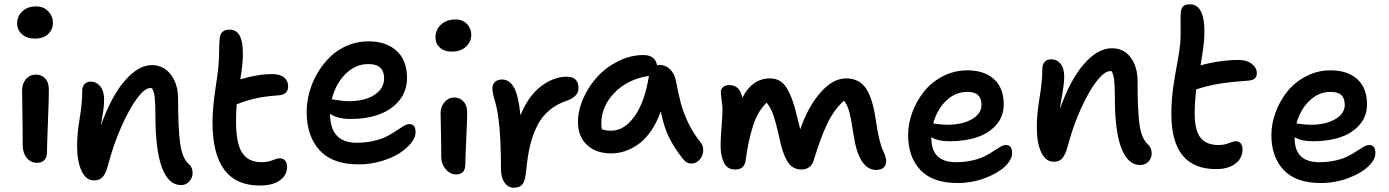

<svg xmlns="http://www.w3.org/2000/svg" viewBox="-20 -794 6484 896"><path d="M143.1 -613.8Q105.5 -613.8 82.8 -634Q60.1 -654.3 60.1 -685.1Q60.1 -719.2 85 -741.7Q109.9 -764.2 147.9 -764.2Q184.1 -764.2 205.6 -741Q227.1 -717.8 227.1 -688Q227.1 -656.7 204.8 -635.3Q182.6 -613.8 143.1 -613.8ZM152.8 -34.2Q123 -34.2 104.5 -57.6Q85.9 -81.1 85.9 -116.2Q85.9 -196.3 84.5 -270.5Q83 -344.7 83 -371.1Q83 -403.3 101.1 -424.6Q119.1 -445.8 147.9 -445.8Q173.8 -445.8 190.7 -428.2Q207.5 -410.6 208 -377.9Q208.5 -348.6 203.9 -229Q199.2 -109.4 199.2 -83Q199.2 -60.5 187.3 -47.4Q175.3 -34.2 152.8 -34.2Z M824.7 69.8Q766.1 69.8 735.6 -12.5Q705.1 -94.7 705.1 -258.8Q705.1 -314 701.9 -340.8Q698.7 -367.7 689 -382.8H679.7Q655.3 -382.8 619.1 -334.2Q583 -285.6 545.7 -201.2Q508.3 -116.7 483.9 -22Q474.1 16.1 459 32Q443.8 47.9 418.9 47.9Q381.3 47.9 360.6 3.4Q339.8 -41 339.8 -113.8Q339.8 -170.4 351.8 -241.2Q363.8 -312 363.8 -371.1Q363.8 -389.6 374.3 -401.4Q384.8 -413.1 402.8 -413.1Q429.2 -413.1 447.5 -391.6Q465.8 -370.1 465.8 -330.1Q465.8 -310.1 463.6 -290.8Q461.4 -271.5 457 -247.1Q452.6 -222.7 450.7 -208Q499 -344.2 562.3 -417.2Q625.5 -490.2 689 -490.2Q743.2 -490.2 777.1 -446Q811 -401.9 811 -334Q811 -196.3 820.6 -125.7Q830.1 -55.2 860.8 -28.8Q878.9 -13.2 878.9 13.2Q878.9 36.1 863 53Q847.2 69.8 824.7 69.8Z M1191.9 71.8Q971.7 71.8 971.7 -223.1Q971.7 -286.1 984.6 -374.3Q997.6 -462.4 999.5 -483.9Q1002 -517.1 1002.7 -556.9Q1003.4 -596.7 1004.9 -610.8Q1006.8 -655.8 1051.8 -655.8Q1087.9 -655.8 1102.8 -618.4Q1117.7 -581.1 1111.8 -502Q1107.9 -461.4 1101.6 -423.8Q1182.6 -448.2 1250.5 -448.2Q1286.6 -448.2 1305.7 -432.6Q1324.7 -417 1324.7 -391.1Q1324.7 -352.1 1279.8 -349.1Q1217.8 -344.7 1174.3 -335.2Q1130.9 -325.7 1084.5 -307.1Q1081.5 -271 1081.5 -228Q1081.5 -124 1110.4 -80.6Q1139.2 -37.1 1200.7 -37.1Q1228 -37.1 1251 -46.1Q1273.9 -55.2 1284.7 -55.2Q1301.3 -55.2 1310.5 -44.7Q1319.8 -34.2 1319.8 -14.2Q1319.8 22.5 1286.9 47.1Q1253.9 71.8 1191.9 71.8Z M1653.3 -26.9Q1531.7 -26.9 1471.4 -93Q1411.1 -159.2 1411.1 -271Q1411.1 -317.4 1424.1 -364.5Q1437 -411.6 1462.2 -454.1Q1487.3 -496.6 1521.5 -529.5Q1555.7 -562.5 1601.8 -581.8Q1647.9 -601.1 1699.2 -601.1Q1781.7 -601.1 1830.6 -556.9Q1879.4 -512.7 1879.4 -430.2Q1879.4 -369.6 1843.5 -325.4Q1807.6 -281.2 1749 -260Q1690.4 -238.8 1617.2 -238.8Q1553.2 -238.8 1520.5 -263.2V-262.2Q1520.5 -127.9 1644.5 -127.9Q1689 -127.9 1726.3 -137Q1763.7 -146 1787.4 -158.7Q1811 -171.4 1829.6 -184.1Q1848.1 -196.8 1863.3 -205.8Q1878.4 -214.8 1890.1 -214.8Q1919.4 -214.8 1919.4 -176.8Q1919.4 -152.3 1898.2 -126Q1877 -99.6 1842 -77.6Q1807.1 -55.7 1756.8 -41.3Q1706.5 -26.9 1653.3 -26.9ZM1699.2 -495.1Q1638.2 -495.1 1591.8 -448.2Q1545.4 -401.4 1528.3 -330.1Q1534.7 -330.1 1560.1 -325.9Q1585.4 -321.8 1607.4 -321.8Q1682.1 -321.8 1727.3 -351.3Q1772.5 -380.9 1772.5 -428.2Q1772.5 -495.1 1699.2 -495.1Z M2088.4 -553.2Q2053.2 -553.2 2032.7 -572Q2012.2 -590.8 2012.2 -620.1Q2012.2 -655.8 2038.3 -679.4Q2064.5 -703.1 2105 -703.1Q2139.6 -703.1 2159.4 -682.1Q2179.2 -661.1 2179.2 -632.8Q2179.2 -598.6 2154.5 -575.9Q2129.9 -553.2 2088.4 -553.2ZM2109.4 20Q2080.6 20 2059.8 -4.6Q2039.1 -29.3 2039.1 -62Q2039.1 -125.5 2037.6 -185.1Q2036.1 -244.6 2036.1 -266.1Q2036.1 -295.9 2054.7 -317.4Q2073.2 -338.9 2099.1 -338.9Q2125 -338.9 2142.3 -321.3Q2159.7 -303.7 2160.2 -272Q2160.6 -248 2156 -147.7Q2151.4 -47.4 2151.4 -25.9Q2151.4 -3.9 2140.6 8.1Q2129.9 20 2109.4 20Z M2377.9 82Q2351.1 82 2334.5 58.1Q2317.9 34.2 2317.9 -3.9Q2317.9 -227.1 2291 -317.9Q2277.8 -361.3 2277.8 -380.9Q2277.8 -399.9 2289.6 -411.4Q2301.3 -422.9 2323.7 -422.9Q2357.4 -422.9 2378.7 -385.3Q2399.9 -347.7 2408.7 -255.9Q2444.8 -345.2 2503.9 -390.6Q2563 -436 2625 -436Q2679.7 -436 2679.7 -381.8Q2679.7 -345.7 2630.9 -326.2Q2580.6 -310.1 2544.4 -280Q2508.3 -250 2486.6 -206.3Q2464.8 -162.6 2453.4 -113.8Q2441.9 -64.9 2436 -1Q2431.6 47.9 2418.9 64.9Q2406.2 82 2377.9 82Z M2832.5 -78.1Q2761.2 -78.1 2719.2 -117.7Q2677.2 -157.2 2677.2 -224.1Q2677.2 -278.8 2702.1 -335.2Q2727.1 -391.6 2767.8 -436Q2808.6 -480.5 2865.5 -508.8Q2922.4 -537.1 2982.4 -537.1Q3038.1 -537.1 3046.4 -488.8Q3053.7 -491.2 3057.1 -491.2Q3085.4 -491.2 3106 -471.7Q3126.5 -452.1 3133.3 -420.9Q3147.5 -349.1 3158 -309.6Q3168.5 -270 3191.4 -221.7Q3214.4 -173.3 3250.5 -127.9Q3260.3 -116.2 3261.5 -99.1Q3262.7 -82 3256.3 -67.1Q3250 -52.2 3236.6 -41.5Q3223.1 -30.8 3206.5 -30.8Q3183.1 -30.8 3166.5 -53.2Q3127 -103 3102.8 -151.4Q3078.6 -199.7 3063.5 -273.9Q3044.9 -221.7 3018.1 -182.9Q2991.2 -144 2960.2 -121.8Q2929.2 -99.6 2897.2 -88.9Q2865.2 -78.1 2832.5 -78.1ZM2786.1 -217.8Q2786.1 -210.4 2788.6 -190.9Q2807.1 -184.1 2832.5 -184.1Q2893.6 -184.1 2941.4 -251.5Q2989.3 -318.8 3008.3 -439.9Q2907.2 -423.8 2846.7 -360.4Q2786.1 -296.9 2786.1 -217.8Z M3410.6 -2.9Q3374 -2.9 3358.4 -34.9Q3342.8 -66.9 3342.8 -116.2Q3342.8 -145.5 3347.2 -200.2Q3351.6 -254.9 3351.6 -284.2Q3351.6 -298.8 3347.7 -325.7Q3343.8 -352.5 3343.8 -365.2Q3343.8 -378.4 3354.7 -387.7Q3365.7 -397 3383.8 -397Q3432.6 -397 3444.3 -337.9Q3490.7 -428.2 3573.7 -428.2Q3622.6 -428.2 3650.6 -384.3Q3678.7 -340.3 3698.7 -253.9Q3708 -213.9 3714.4 -190.9Q3752 -297.9 3809.6 -363Q3867.2 -428.2 3928.7 -428.2Q3989.3 -428.2 4021 -381.6Q4052.7 -335 4067.4 -231.9Q4074.2 -181.6 4083.3 -145.3Q4092.3 -108.9 4099.1 -94.7Q4106 -80.6 4110.8 -67.4Q4115.7 -54.2 4115.7 -42Q4115.7 -22.5 4103.3 -11.7Q4090.8 -1 4069.3 -1Q3987.8 -1 3963.4 -164.1Q3951.7 -243.2 3942.4 -275.1Q3933.1 -307.1 3918.5 -324.2Q3871.6 -281.7 3840.6 -217Q3809.6 -152.3 3777.3 -45.9Q3771.5 -25.4 3756.3 -14.2Q3741.2 -2.9 3720.7 -2.9Q3698.2 -2.9 3681.2 -13.2Q3664.1 -23.4 3652.1 -44.7Q3640.1 -65.9 3632.1 -91.1Q3624 -116.2 3616.7 -152.8Q3600.6 -223.6 3588.6 -257.8Q3576.7 -292 3557.6 -314.9Q3515.6 -274.9 3493.7 -205.8Q3471.7 -136.7 3459.5 -44.9Q3454.1 -2.9 3410.6 -2.9Z M4447.8 60.1Q4332.5 60.1 4275.1 -0.7Q4217.8 -61.5 4217.8 -164.1Q4217.8 -217.3 4237.8 -270.8Q4257.8 -324.2 4292.7 -367.7Q4327.6 -411.1 4380.6 -438.5Q4433.6 -465.8 4494.1 -465.8Q4572.8 -465.8 4618.4 -424.8Q4664.1 -383.8 4664.1 -306.2Q4664.1 -252 4630.1 -212.4Q4596.2 -172.9 4540.3 -153.8Q4484.4 -134.8 4413.1 -134.8Q4356.9 -134.8 4326.2 -153.8V-149.9Q4326.2 -37.1 4440.9 -37.1Q4482.9 -37.1 4518.3 -45.4Q4553.7 -53.7 4576.2 -65.4Q4598.6 -77.1 4616.2 -88.9Q4633.8 -100.6 4648.2 -108.9Q4662.6 -117.2 4673.8 -117.2Q4689.5 -117.2 4696.3 -107.9Q4703.1 -98.6 4703.1 -79.1Q4703.1 -48.8 4669.4 -16.8Q4635.7 15.1 4575.4 37.6Q4515.1 60.1 4447.8 60.1ZM4494.1 -365.2Q4438 -365.2 4395 -323.5Q4352.1 -281.7 4335 -217.8Q4335.4 -217.8 4358.6 -214.8Q4381.8 -211.9 4402.8 -211.9Q4470.2 -211.9 4515.1 -237.5Q4560.1 -263.2 4560.1 -304.2Q4560.1 -335 4544.4 -350.1Q4528.8 -365.2 4494.1 -365.2Z M5300.3 -23.9Q5243.7 -23.9 5213.1 -102.3Q5182.6 -180.7 5182.6 -338.9Q5182.6 -393.6 5179.4 -420.2Q5176.3 -446.8 5167.5 -461.9H5159.7Q5134.3 -461.9 5098.1 -415.8Q5062 -369.6 5024.7 -287.6Q4987.3 -205.6 4962.4 -110.8Q4951.7 -71.3 4937.3 -55.2Q4922.9 -39.1 4898.4 -39.1Q4859.9 -39.1 4839.1 -83Q4818.4 -127 4818.4 -200.2Q4818.4 -261.2 4831.3 -337.9Q4844.2 -414.6 4844.2 -472.2Q4844.2 -492.7 4855 -504.9Q4865.7 -517.1 4885.3 -517.1Q4912.1 -517.1 4929.2 -496.6Q4946.3 -476.1 4946.3 -436Q4946.3 -405.3 4937.3 -354.5Q4928.2 -303.7 4926.3 -285.2Q4974.6 -422.4 5038.8 -495.6Q5103 -568.8 5168.5 -568.8Q5224.1 -568.8 5256.3 -526.1Q5288.6 -483.4 5288.6 -414.1Q5288.6 -279.8 5297.6 -213.6Q5306.6 -147.5 5336.4 -121.1Q5354.5 -104.5 5354.5 -78.1Q5354.5 -55.7 5339.4 -39.8Q5324.2 -23.9 5300.3 -23.9Z M5654.3 -4.9Q5446.3 -4.9 5446.3 -262.2Q5446.3 -322.8 5454.3 -381.3Q5462.4 -439.9 5473.6 -498.3Q5484.9 -556.6 5488.3 -596.2Q5490.2 -630.9 5489.5 -675.3Q5488.8 -719.7 5490.2 -733.9Q5491.2 -752.9 5500.5 -763.4Q5509.8 -773.9 5533.2 -773.9Q5610.8 -773.9 5599.1 -605Q5596.2 -569.3 5582.5 -488.8Q5672.4 -514.2 5762.2 -514.2Q5797.9 -514.2 5821.5 -496.1Q5845.2 -478 5845.2 -452.1Q5845.2 -420.9 5808.1 -418Q5724.6 -412.1 5670.4 -403.3Q5616.2 -394.5 5562.5 -377Q5555.2 -316.4 5555.2 -267.1Q5555.2 -185.5 5582.3 -151.4Q5609.4 -117.2 5666.5 -117.2Q5693.4 -117.2 5714.6 -126Q5735.8 -134.8 5746.1 -134.8Q5778.3 -134.8 5778.3 -95.2Q5778.3 -56.2 5745.4 -30.5Q5712.4 -4.9 5654.3 -4.9Z M6143.1 60.1Q6027.8 60.1 5970.5 -0.7Q5913.1 -61.5 5913.1 -164.1Q5913.1 -217.3 5933.1 -270.8Q5953.1 -324.2 5988 -367.7Q6022.9 -411.1 6075.9 -438.5Q6128.9 -465.8 6189.5 -465.8Q6268.1 -465.8 6313.7 -424.8Q6359.4 -383.8 6359.4 -306.2Q6359.4 -252 6325.4 -212.4Q6291.5 -172.9 6235.6 -153.8Q6179.7 -134.8 6108.4 -134.8Q6052.2 -134.8 6021.5 -153.8V-149.9Q6021.5 -37.1 6136.2 -37.1Q6178.2 -37.1 6213.6 -45.4Q6249 -53.7 6271.5 -65.4Q6293.9 -77.1 6311.5 -88.9Q6329.1 -100.6 6343.5 -108.9Q6357.9 -117.2 6369.1 -117.2Q6384.8 -117.2 6391.6 -107.9Q6398.4 -98.6 6398.4 -79.1Q6398.4 -48.8 6364.7 -16.8Q6331.1 15.1 6270.8 37.6Q6210.4 60.1 6143.1 60.1ZM6189.5 -365.2Q6133.3 -365.2 6090.3 -323.5Q6047.4 -281.7 6030.3 -217.8Q6030.8 -217.8 6054 -214.8Q6077.1 -211.9 6098.1 -211.9Q6165.5 -211.9 6210.4 -237.5Q6255.4 -263.2 6255.4 -304.2Q6255.4 -335 6239.7 -350.1Q6224.1 -365.2 6189.5 -365.2Z"/></svg>

Font: Shantell Sans Irregular Bouncy
Style: Regular
Weight: 500
Designer: Stephen Nixon, Anya Danilova, Shantell Martin
Foundry: Arrow Type
Version: Version 1.006;[9816181b4]